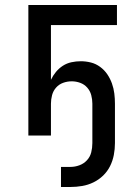

<svg xmlns="http://www.w3.org/2000/svg" viewBox="-20 -540 540 765"><path d="M223 205V125H261Q279 125 296.5 118.5Q314 112 326.5 98.5Q339 85 343.5 67Q348 49 348 30V-127Q348 -144 343.5 -161Q339 -178 327.5 -191Q316 -204 299.5 -210Q283 -216 266 -216Q248 -216 231.5 -210Q215 -204 203.5 -191Q192 -178 187.5 -161Q183 -144 183 -127V0H93V-520H446V-440H183V-222Q191 -239 203 -253.5Q215 -268 230.5 -278Q246 -288 264.5 -292Q283 -296 302 -296Q322 -296 342 -291Q362 -286 379 -273.5Q396 -261 407.5 -244Q419 -227 426 -207.5Q433 -188 435.5 -167.5Q438 -147 438 -127V30Q438 54 433.5 77.5Q429 101 418.5 122Q408 143 391 159.5Q374 176 352.5 186.5Q331 197 307.5 201Q284 205 261 205Z"/></svg>

Font: Iosevka Curly Medium
Style: Regular
Weight: 500
Monospace: yes
Designer: Belleve Invis
Foundry: Belleve Invis
Version: Version 22.1.2; ttfautohint (v1.8.4)